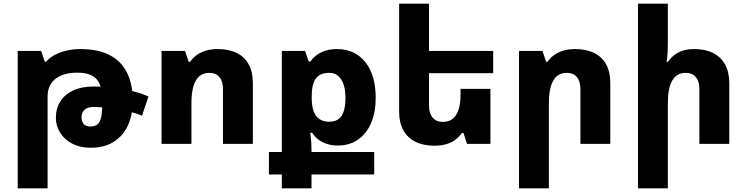

<svg xmlns="http://www.w3.org/2000/svg" viewBox="-20 -780 4048 1041"><path d="M76 241V-504H203L223 -445H230Q248 -467 277.5 -482.5Q307 -498 342.5 -506Q378 -514 412 -514L398 -386Q325 -386 281.5 -353Q238 -320 238 -256V241ZM750 -153Q716 -167 668.5 -178Q621 -189 573 -194.5Q525 -200 489 -200Q454 -200 438 -184.5Q422 -169 422 -145Q422 -121 434 -107.5Q446 -94 470 -94Q495 -94 509.5 -106.5Q524 -119 529.5 -149.5Q535 -180 535 -232Q535 -287 522 -320.5Q509 -354 479.5 -370Q450 -386 398 -386L412 -514Q515 -514 578 -479.5Q641 -445 670.5 -382Q700 -319 700 -234Q700 -158 674 -101Q648 -44 597.5 -11.5Q547 21 470 21Q415 21 373 -0.5Q331 -22 307 -59Q283 -96 283 -142Q283 -192 307 -230Q331 -268 376.5 -289.5Q422 -311 488 -311Q531 -311 583 -305.5Q635 -300 687.5 -288.5Q740 -277 785 -257Z M856 0V-504H983L1003 -445H1011Q1026 -467 1047 -482Q1068 -497 1096.5 -505.5Q1125 -514 1160 -514Q1221 -514 1264 -492.5Q1307 -471 1329 -430Q1351 -389 1351 -330V0H1189V-296Q1189 -339 1170 -362Q1151 -385 1114 -385Q1082 -385 1060.5 -366.5Q1039 -348 1028.5 -311.5Q1018 -275 1018 -222V0Z M1508 241V166H1438V44H1508V-504H1634L1654 -446H1662Q1689 -482 1725 -498Q1761 -514 1806 -514Q1904 -514 1960.5 -443.5Q2017 -373 2017 -250Q2017 -172 1992.5 -114Q1968 -56 1922 -23.5Q1876 9 1811 9Q1766 9 1731 -8Q1696 -25 1672 -60H1662Q1666 -31 1667.5 -8.5Q1669 14 1669 33V44H2009V166H1669V241ZM1765 -120Q1811 -120 1832 -152Q1853 -184 1853 -249Q1853 -293 1842.5 -323Q1832 -353 1813 -369Q1794 -385 1766 -385Q1714 -385 1692 -354Q1670 -323 1670 -257V-249Q1670 -206 1680.5 -177Q1691 -148 1712.5 -134Q1734 -120 1765 -120Z M2639 -298V0H2512L2493 -59H2484Q2470 -38 2448.5 -22Q2427 -6 2398.5 2Q2370 10 2336 10Q2275 10 2232 -11.5Q2189 -33 2166.5 -74.5Q2144 -116 2144 -175V-760H2306V-208Q2306 -166 2325.5 -142.5Q2345 -119 2381 -119Q2414 -119 2435.5 -137Q2457 -155 2467 -188.5Q2477 -222 2477 -266V-298ZM2221 -504H2654V-383H2221Z M2794 241V-504H2921L2941 -445H2949Q2964 -467 2985 -482Q3006 -497 3034.5 -505.5Q3063 -514 3098 -514Q3159 -514 3202 -492.5Q3245 -471 3267 -430Q3289 -389 3289 -330V0H3127V-296Q3127 -339 3108 -362Q3089 -385 3052 -385Q3020 -385 2998.5 -366.5Q2977 -348 2966.5 -311.5Q2956 -275 2956 -222V241Z M3601 -760V-542Q3601 -518 3599.5 -493Q3598 -468 3594 -445H3602Q3617 -467 3636.5 -482Q3656 -497 3682.5 -505.5Q3709 -514 3743 -514Q3804 -514 3846.5 -492.5Q3889 -471 3911.5 -430Q3934 -389 3934 -330V0H3772V-296Q3772 -339 3752.5 -362Q3733 -385 3697 -385Q3649 -385 3625 -343.5Q3601 -302 3601 -222V241H3439V-760Z"/></svg>

Font: Noto Sans Armenian ExtraBold
Style: Regular
Weight: 800
Version: Version 2.007